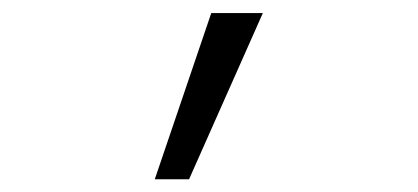

<svg xmlns="http://www.w3.org/2000/svg" viewBox="-20 -707 640 294"><path d="M217 -432.5 303.5 -687H382.5L269.5 -432.5Z"/></svg>

Font: Fira Code Light Light
Style: Regular
Weight: 300
Monospace: yes
Version: Version 5.002